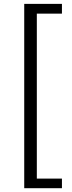

<svg xmlns="http://www.w3.org/2000/svg" viewBox="-20 -811 376 1000"><path d="M302.6 -790.8V-740H171.8V119.2H302.6V169.2H106.2V-790.8Z"/></svg>

Font: 寒蝉端黑体 Light
Style: Regular
Weight: 300
Designer: ChillDuanSans {Warren2060}; 
Source Han Sans {Ryoko NISHIZUKA 西塚涼子 (kana, bopomofo & ideographs); Paul D. Hunt (Latin, G
Foundry: ChillType&Adobe
Version: Version 1.300;Glyphs 3.3 (3306)